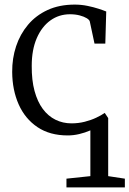

<svg xmlns="http://www.w3.org/2000/svg" viewBox="-20 -578 563 835"><path d="M269 237V199L373 188V-11Q350 -1 324.8 5Q299.5 11 274.5 11Q196.5 11 142.8 -25.2Q89 -61.5 61.2 -124Q33.5 -186.5 33 -265Q32.5 -324 50 -376.8Q67.5 -429.5 101.8 -470.2Q136 -511 187 -534.5Q238 -558 305 -558Q333.5 -558 360.2 -552.5Q387 -547 408.5 -540Q430 -533 442 -528L438 -388.5H391L370.5 -484.5Q369 -491.5 357.2 -498.8Q345.5 -506 326.5 -511Q307.5 -516 284.5 -516Q236.5 -516 199 -489Q161.5 -462 139.8 -411.8Q118 -361.5 118 -291.5Q117.5 -229.5 130.2 -182.5Q143 -135.5 166.2 -104.2Q189.5 -73 221.5 -57.2Q253.5 -41.5 291 -41.5Q321 -41.5 348.5 -48.5Q376 -55.5 398.2 -66Q420.5 -76.5 435.5 -87L450.5 -64.5V188L523 199V237Z"/></svg>

Font: Merriweather 48pt Light
Style: Regular
Weight: 300
Version: Version 2.100